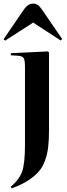

<svg xmlns="http://www.w3.org/2000/svg" viewBox="-31 -804 365 1053"><path d="M-2.9 -581.1 -11.2 -588.9 102.1 -754.9Q123.5 -784.2 150.9 -784.2Q165.5 -784.2 176.3 -776.9Q187 -769.5 200.2 -750L310.1 -589.8L301.8 -582L150.9 -680.2ZM33.2 229 27.8 220.2Q76.7 179.2 91.3 134Q106 88.9 106 -8.8V-437Q106 -472.2 99.4 -484.1Q92.8 -496.1 70.8 -498L27.8 -501L28.8 -512.2L231 -522L237.8 -516.1V-90.8Q237.8 -36.1 233.2 2.7Q228.5 41.5 215.8 77.1Q203.1 112.8 179.9 138.7Q156.7 164.6 120.8 187.3Q85 210 33.2 229Z"/></svg>

Font: Display Semibold
Style: Regular
Weight: 600
Designer: Latin by Veronika Burian and Jose Scaglione. Greek by Irene Vlachou. Cyrillic by Vera Evstafieva.
Foundry: TypeTogether
Version: Version 3.002